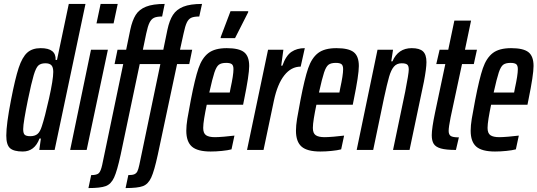

<svg xmlns="http://www.w3.org/2000/svg" viewBox="-20 -763 2735 977"><path d="M12 -73Q12 -131 36 -254Q57 -363 75 -417.5Q93 -472 118.5 -495Q144 -518 187 -518Q266 -518 263 -458H270L330 -743H415L258 0H180L188 -58H181Q156 8 96 8Q50 8 31 -9Q12 -26 12 -73ZM193 -121Q208 -166 229.5 -262Q251 -358 251 -397Q251 -421 241.5 -431Q232 -441 211 -441Q188 -441 175.5 -430Q163 -419 151.5 -380.5Q140 -342 122 -255Q111 -201 104.5 -162Q98 -123 98 -106Q98 -84 106 -77Q114 -70 134 -70Q157 -70 170.5 -81Q184 -92 193 -121Z M471 -644 492 -743H579L558 -644ZM337 0 443 -510H529L421 0Z M914 -592 896 -510H958L943 -437H881L783 24Q765 107 749.5 140.5Q734 174 707.5 184Q681 194 619 194L633 128Q654 128 664 123.5Q674 119 679 109Q684 99 689 76L796 -437H691L594 24Q576 107 560.5 140.5Q545 174 518 184Q491 194 430 194L444 128Q473 128 483 118Q493 108 500 76L607 -437H563L578 -510H622L643 -612Q653 -659 670.5 -687Q688 -715 723 -729Q758 -743 818 -743L805 -679Q778 -679 764 -672.5Q750 -666 741 -648Q732 -630 724 -592L707 -510H811L832 -612Q842 -659 860 -687Q878 -715 913 -729Q948 -743 1008 -743L994 -679Q967 -679 953 -672.5Q939 -666 930.5 -648Q922 -630 914 -592Z M928 -98Q928 -124 933.5 -158Q939 -192 951 -254Q972 -363 990 -415.5Q1008 -468 1040.5 -493Q1073 -518 1134 -518Q1196 -518 1222 -497.5Q1248 -477 1248 -427Q1248 -382 1222 -255L1217 -230H1032Q1024 -192 1019 -161Q1014 -130 1014 -112Q1014 -85 1028.5 -75Q1043 -65 1074 -65Q1089 -65 1120 -67.5Q1151 -70 1173 -73L1158 -3Q1139 2 1109 5Q1079 8 1052 8Q985 8 956.5 -17Q928 -42 928 -98ZM1149 -292 1153 -313Q1168 -381 1168 -411Q1168 -430 1159.5 -436.5Q1151 -443 1131 -443Q1106 -443 1093.5 -433.5Q1081 -424 1071 -394Q1061 -364 1045 -292ZM1103 -569V-574L1153 -706H1243V-701L1176 -569Z M1344 -510H1422L1411 -429H1417Q1435 -480 1463 -499Q1491 -518 1531 -518L1510 -424Q1462 -424 1427 -380Q1392 -336 1374 -252L1321 0H1237Z M1486 -98Q1486 -124 1491.5 -158Q1497 -192 1509 -254Q1530 -363 1548 -415.5Q1566 -468 1598.5 -493Q1631 -518 1692 -518Q1754 -518 1780 -497.5Q1806 -477 1806 -427Q1806 -382 1780 -255L1775 -230H1590Q1582 -192 1577 -161Q1572 -130 1572 -112Q1572 -85 1586.5 -75Q1601 -65 1632 -65Q1647 -65 1678 -67.5Q1709 -70 1731 -73L1716 -3Q1697 2 1667 5Q1637 8 1610 8Q1543 8 1514.5 -17Q1486 -42 1486 -98ZM1707 -292 1711 -313Q1726 -381 1726 -411Q1726 -430 1717.5 -436.5Q1709 -443 1689 -443Q1664 -443 1651.5 -433.5Q1639 -424 1629 -394Q1619 -364 1603 -292Z M1901 -510H1980L1971 -451H1977Q2006 -518 2075 -518Q2115 -518 2132.5 -501.5Q2150 -485 2150 -447Q2150 -415 2137 -347L2064 0H1980L2042 -297Q2060 -389 2060 -409Q2060 -428 2052 -434.5Q2044 -441 2024 -441Q1999 -441 1984.5 -424Q1970 -407 1960 -372.5Q1950 -338 1934 -264L1879 0H1795Z M2177 -75Q2177 -110 2194 -191L2246 -437H2200L2217 -510H2261L2292 -658H2377L2346 -510H2407L2391 -437H2331L2273 -166Q2263 -116 2263 -97Q2263 -79 2273 -71.5Q2283 -64 2315 -64L2300 0Q2250 0 2223.5 -7.5Q2197 -15 2187 -31Q2177 -47 2177 -75Z M2375 -98Q2375 -124 2380.5 -158Q2386 -192 2398 -254Q2419 -363 2437 -415.5Q2455 -468 2487.5 -493Q2520 -518 2581 -518Q2643 -518 2669 -497.5Q2695 -477 2695 -427Q2695 -382 2669 -255L2664 -230H2479Q2471 -192 2466 -161Q2461 -130 2461 -112Q2461 -85 2475.5 -75Q2490 -65 2521 -65Q2536 -65 2567 -67.5Q2598 -70 2620 -73L2605 -3Q2586 2 2556 5Q2526 8 2499 8Q2432 8 2403.5 -17Q2375 -42 2375 -98ZM2596 -292 2600 -313Q2615 -381 2615 -411Q2615 -430 2606.5 -436.5Q2598 -443 2578 -443Q2553 -443 2540.5 -433.5Q2528 -424 2518 -394Q2508 -364 2492 -292Z"/></svg>

Font: Saira Ultra Condensed SemiBold
Style: Italic
Weight: 600
Width: 1
Italic angle: -12°
Designer: Hector Gatti with collaboration of the Omnibus-Type team
Foundry: Omnibus-Type
Version: Version 1.001; ttfautohint (v1.8)